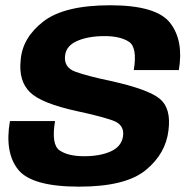

<svg xmlns="http://www.w3.org/2000/svg" viewBox="-20 -701 718 725"><path d="M278.9 3.8Q453.9 3.8 530 -58.4Q606.1 -120.6 616.2 -209.2Q626.8 -291.6 583.6 -327.7Q540.4 -363.8 398.4 -395.2Q309.4 -413.9 264.2 -430.4Q219 -446.9 226.1 -494Q231.5 -529.5 273 -547.1Q314.6 -564.7 375.4 -564.7Q433.2 -564.7 466.3 -543.7Q499.4 -522.6 485.1 -436.4H655.3Q674.2 -547.9 622.4 -614.5Q570.5 -681.1 396.2 -681.1Q223.1 -681.1 143.8 -619.9Q64.4 -558.6 58 -473.5Q49.8 -396.1 92.5 -353.4Q135.1 -310.7 272.6 -280.9Q357.5 -262.8 404.6 -246.5Q451.7 -230.2 444.4 -185.4Q438.2 -147.2 398 -129.2Q357.7 -111.1 297.7 -111.1Q237.1 -111.1 205.1 -133.1Q173 -155 187.8 -243.8H17.5Q-3 -125.5 48.3 -60.9Q99.6 3.8 278.9 3.8Z"/></svg>

Font: Anybody Thin
Style: Italic
Weight: 100
Italic angle: -10°
Designer: Tyler Finck
Foundry: Etcetera Type Company
Version: Version 1.114;gftools[0.9.25]